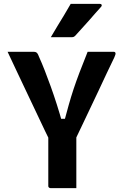

<svg xmlns="http://www.w3.org/2000/svg" viewBox="-20 -966 640 986"><path d="M372 0Q350 0 327.5 0Q305 0 283 0Q261 0 239 0Q236 0 233.5 -1.5Q231 -3 229.5 -5Q228 -7 228 -11Q228 -82 228 -157Q228 -232 228 -303H372Q372 -271 372 -236Q372 -201 372 -166.5Q372 -132 372 -100Q372 -75 372 -50Q372 -25 372 0ZM19 -700Q55 -700 88.5 -700Q122 -700 152 -700Q160 -700 164.5 -698Q169 -696 172.5 -691Q176 -686 180 -675Q195 -642 210 -603.5Q225 -565 240.5 -522Q256 -479 272 -429Q288 -379 304 -321L265 -356H343L304 -321Q320 -381 332.5 -425.5Q345 -470 358 -509Q371 -548 388 -593Q405 -638 430 -700Q465 -700 498 -700Q531 -700 564 -700Q571 -700 573 -694Q575 -688 567 -671Q547 -630 527 -587.5Q507 -545 486.5 -501Q466 -457 444.5 -412.5Q423 -368 402 -323Q381 -278 359 -233Q317 -233 292.5 -233Q268 -233 256.5 -234Q245 -235 241.5 -238Q238 -241 235 -245Q229 -256 212 -292Q195 -328 171 -378.5Q147 -429 120 -486Q93 -543 66.5 -599Q40 -655 19 -700ZM343 -946Q381 -946 402.5 -946Q424 -946 443.5 -946Q463 -946 494 -946Q500 -946 502 -941.5Q504 -937 500 -932Q481 -911 467 -895Q453 -879 439.5 -863.5Q426 -848 408.5 -829Q391 -810 365 -781Q363 -779 359 -777Q355 -775 349 -775Q321 -775 303.5 -775Q286 -775 272 -775Q258 -775 241 -775Q259 -806 275.5 -833Q292 -860 309 -888Q326 -916 343 -946Z"/></svg>

Font: RecMonoLinear Nerd Font Mono
Style: Bold
Weight: 700
Monospace: yes
Version: Version 1.085; ttfautohint (v1.8.4.7-5d5b);Nerd Fonts 3.2.1